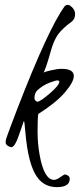

<svg xmlns="http://www.w3.org/2000/svg" viewBox="-20 -613 325 781"><path d="M264.2 -590.8C256 -594.7 249.2 -593.9 243.7 -588.4C199.7 -529.1 134.9 -388.8 49.3 -167.5C32.7 -124.8 23.3 -99.9 21 -92.8C18.7 -85.6 15.1 -75.9 10.3 -63.7C5.4 -51.5 2.9 -41.6 2.9 -33.9C2.9 -26.3 8.6 -20.2 20 -15.6C22.6 -14.6 24.6 -14.2 25.9 -14.2C35.6 -14.2 46.2 -31.1 57.6 -64.9C69 -98.8 75.5 -117.5 77.1 -121.1C78.8 -121.1 80.7 -106.4 83 -77.1C90.2 9.1 105.6 69.8 129.4 105C148.9 133.6 176 148 210.7 148.2C245.4 148.4 263 137.4 263.7 115.2C263.7 108.7 261.1 104 256.1 101.1C251.1 98.1 247.2 96.7 244.4 96.7C241.6 96.7 235.4 100.3 225.6 107.4C215.8 114.6 207.4 118.3 200.2 118.7C173.2 118.7 153.6 85.4 141.6 19C135.7 -11.9 132.8 -44.7 132.8 -79.3C132.8 -114 133.8 -137.4 135.7 -149.4C183.6 -179.7 219.6 -208.8 243.7 -236.8C267.7 -264.8 279.9 -286.9 280.3 -303.2C280.6 -323.1 264 -333 230.5 -333C219.4 -333 205.2 -331.1 188 -327.1C170.7 -323.2 160.6 -320 157.7 -317.4C166.5 -337.9 175.5 -365.2 184.8 -399.2C194.1 -433.2 204.9 -458.3 217.3 -474.6C229.7 -490.9 247.6 -507.5 271 -524.4C280.8 -531.9 285.6 -542.4 285.4 -555.9C285.2 -569.4 278.2 -581.1 264.2 -590.8ZM221.2 -280.3C221.5 -271.2 208.7 -255.5 182.9 -233.2C157 -210.9 140 -199.5 131.8 -199.2C125 -201.2 121.1 -205.9 120.1 -213.4C120.4 -227.7 124.2 -238.3 131.3 -245.1C146 -258.8 162.1 -269 179.7 -275.9C197.3 -282.7 208.6 -286.1 213.6 -285.9C218.7 -285.7 221.2 -283.9 221.2 -280.3Z"/></svg>

Font: Kristi
Style: Medium
Weight: 400
Italic angle: -15°
Version: Version 1.003